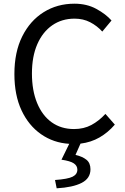

<svg xmlns="http://www.w3.org/2000/svg" viewBox="-20 -767 678 1040"><path d="M287 253 278 208Q348 203 373.5 190Q399 177 399 152Q399 131 380 118Q361 105 313 98L355 12Q270 7 202.5 -40Q135 -87 96.5 -169.5Q58 -252 58 -366Q58 -485 100.5 -570Q143 -655 216.5 -701Q290 -747 383 -747Q450 -747 501.5 -719Q553 -691 584 -656L534 -596Q506 -627 468.5 -646.5Q431 -666 384 -666Q315 -666 263 -630Q211 -594 182 -527.5Q153 -461 153 -369Q153 -277 181 -209Q209 -141 260 -104.5Q311 -68 381 -68Q434 -68 475 -90Q516 -112 551 -150L602 -92Q565 -49 519 -22.5Q473 4 416 11L389 72Q427 81 448.5 98.5Q470 116 470 150Q470 199 422.5 223.5Q375 248 287 253Z"/></svg>

Font: Chiron Sans HK TT
Style: Regular
Weight: 400
Designer: Ryoko NISHIZUKA 西塚涼子 (kana, bopomofo & ideographs); Paul D. Hunt (Latin, Greek & Cyrillic); Sandoll Communications 산돌커뮤니
Foundry: Adobe
Version: Version 2.022;hotconv 1.0.109;makeotfexe 2.5.65596